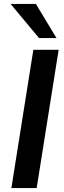

<svg xmlns="http://www.w3.org/2000/svg" viewBox="-20 -959 324 979"><path d="M38 0 150 -705H279L167 0ZM179 -765 34 -939H163L268 -765Z"/></svg>

Font: Mulish ExtraLight
Style: Bold Italic
Weight: 700
Italic angle: -9°
Version: Version 3.603